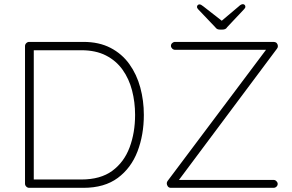

<svg xmlns="http://www.w3.org/2000/svg" viewBox="-20 -901 1403 921"><path d="M120 -700H380Q455 -700 510 -671.5Q565 -643 600.5 -593.5Q636 -544 653 -481Q670 -418 670 -350Q670 -254 639.5 -174.5Q609 -95 545 -47.5Q481 0 380 0H120Q112 0 106 -6Q100 -12 100 -20V-680Q100 -688 106 -694Q112 -700 120 -700ZM136 -40H370Q462 -40 518.5 -81.5Q575 -123 601.5 -193.5Q628 -264 628 -350Q628 -411 613.5 -467Q599 -523 568 -566.5Q537 -610 488 -635Q439 -660 370 -660H136L142 -668V-31ZM820 -700H1290Q1303 -700 1308 -693.5Q1313 -687 1313 -680Q1313 -673 1309 -668L831 -28L832 -38H1292Q1300 -38 1306 -32Q1312 -26 1312 -19Q1312 -11 1306 -5.5Q1300 0 1292 0H800Q790 0 785 -7Q780 -14 780 -21Q780 -28 784 -33L1259 -666L1265 -662H820Q812 -662 806 -668Q800 -674 800 -681Q800 -689 806 -694.5Q812 -700 820 -700ZM1047 -799 1036 -795 1126 -871Q1131 -876 1136 -878.5Q1141 -881 1145 -881Q1150 -881 1153.5 -877.5Q1157 -874 1157 -869Q1157 -866 1155.5 -863Q1154 -860 1151 -857L1070 -771Q1066 -764 1060 -761.5Q1054 -759 1046 -759H1036Q1028 -759 1022.5 -761.5Q1017 -764 1012 -771L931 -856Q928 -859 926.5 -862Q925 -865 925 -868Q925 -873 928.5 -876.5Q932 -880 937 -880Q944 -880 956 -870Z"/></svg>

Font: Quicksand Variable Light
Style: Regular
Weight: 300
Designer: Andrew Paglinawan
Foundry: Andrew Paglinawan
Version: Version 3.004